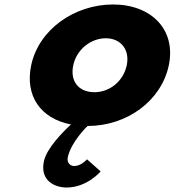

<svg xmlns="http://www.w3.org/2000/svg" viewBox="-20 -548 786 858"><path d="M307.3 -256C322.3 -327 385.8 -377 452.8 -377C518.8 -377 561.3 -327 546.3 -256C531.6 -186 471.1 -136 402.1 -136C330.1 -136 292.6 -186 307.3 -256ZM119.3 -256C90.9 -120.7 160.3 -18.3 297.1 8.2C260.3 42.2 188.4 114.7 176.1 173C157.8 260 225.5 290 277.5 290C369.5 290 429.7 218 429.7 218L369 164C369 164 342.7 194 311.7 194C294.7 194 277.7 180 282.9 155C297.6 85 371.3 15 371.3 15C548.3 15 701.1 -98 734.3 -256C768 -416 655.5 -528 485.5 -528C312.5 -528 153 -416 119.3 -256Z"/></svg>

Font: Hussar
Style: BdOblTwo
Weight: 700
Foundry: Cannot Into Space Fonts
Version: Version 2.00